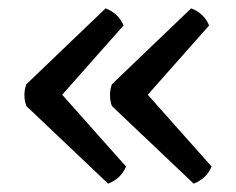

<svg xmlns="http://www.w3.org/2000/svg" viewBox="-20 -483 566 460"><path d="M481 -422 334 -256 487 -84Q475 -55 444 -43L248 -229Q239 -255 248 -281L438 -463Q469 -451 481 -422ZM276 -422 129 -256 282 -84Q270 -55 239 -43L43 -229Q34 -255 43 -281L233 -463Q264 -451 276 -422Z"/></svg>

Font: Signika
Style: Light
Weight: 300
Designer: Anna Giedrys
Foundry: Anna Giedrys
Version: Version 1.001